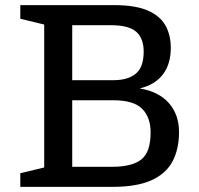

<svg xmlns="http://www.w3.org/2000/svg" viewBox="-20 -727 776 747"><path d="M59 0V-53L152 -75.5V-631.5L59 -654V-707H425.5Q506.5 -707 554.5 -686.2Q602.5 -665.5 623.5 -628.2Q644.5 -591 644.5 -540.5Q644.5 -478 613.8 -437.5Q583 -397 523.5 -383Q598 -370.5 637.2 -325.8Q676.5 -281 676.5 -213Q676.5 -146.5 651 -98.8Q625.5 -51 568.8 -25.5Q512 0 417.5 0ZM410.5 -629H261V-415H421Q478 -415 508.5 -440.5Q539 -466 539 -526Q539 -577.5 510.2 -603.2Q481.5 -629 410.5 -629ZM419.5 -337H261V-78H416Q493.5 -78 529.8 -106.5Q566 -135 566 -212Q566 -270.5 533 -303.8Q500 -337 419.5 -337Z"/></svg>

Font: Newsreader Caption
Style: Regular
Weight: 400
Designer: Hugues Gentile
Foundry: Production Type
Version: Version 1.001